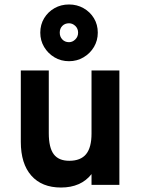

<svg xmlns="http://www.w3.org/2000/svg" viewBox="-20 -826 632 858"><path d="M252.5 12Q167 12 120 -41.2Q73 -94.5 73 -192V-511H198V-231Q198 -166.5 220 -137Q242 -107.5 289.5 -107.5Q340.5 -107.5 364.8 -137.2Q389 -167 389 -229V-511H513.5V0H389V-48Q365.5 -18 331.2 -3Q297 12 252.5 12ZM288.5 -552.5Q252.5 -552.5 223.5 -569.8Q194.5 -587 177.2 -616Q160 -645 160 -680Q160 -716 177.2 -744.5Q194.5 -773 223.5 -789.5Q252.5 -806 288.5 -806Q324 -806 353.2 -789.5Q382.5 -773 399.8 -744.5Q417 -716 417 -680Q417 -645 399.8 -616Q382.5 -587 353.2 -569.8Q324 -552.5 288.5 -552.5ZM288.5 -637.5Q304 -637.5 316.5 -649.8Q329 -662 329 -680Q329 -698.5 316.5 -710.2Q304 -722 288.5 -722Q270 -722 258.5 -710.2Q247 -698.5 247 -680Q247 -662 258.5 -649.8Q270 -637.5 288.5 -637.5Z"/></svg>

Font: Undotted
Style: Bold
Weight: 700
Designer: Delve Withrington, Dave Bailey, Thomas Jockin
Foundry: Delve Fonts LLC
Version: Version 4.000